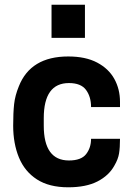

<svg xmlns="http://www.w3.org/2000/svg" viewBox="-20 -783 565 816"><path d="M270 13Q189 13 137 -20.5Q85 -54 60.5 -113.5Q36 -173 36 -249Q36 -304 40 -340.5Q44 -377 60 -416Q110 -543 270 -543Q344 -543 393 -517Q442 -491 466 -447.5Q490 -404 490 -350V-328H367Q367 -372 345.5 -401Q324 -430 273 -430Q166 -430 166 -281V-249Q166 -101 273 -101Q325 -101 346 -128Q367 -155 367 -193H490Q490 -156 486 -131Q482 -106 466 -79Q443 -37 394.5 -12Q346 13 270 13ZM341 -622H199V-763H341Z"/></svg>

Font: Tanohe Sans SemiBold
Style: Regular
Weight: 600
Designer: Village Type and Design LLC & Cristiano Sobral
Foundry: Cooper Hewitt Smithsonian Design Museum
Version: Version 1.00;September 29, 2021;FontCreator 13.0.0.2655 64-b